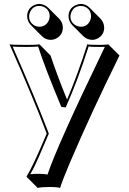

<svg xmlns="http://www.w3.org/2000/svg" viewBox="-20 -656 651 970"><path d="M326.2 -573.2Q326.2 -612.8 361.3 -629.4Q375 -635.7 389.2 -636.2Q414.1 -635.3 431.2 -618.2L487.8 -561.5Q505.9 -542 506.3 -516.6Q506.3 -480 473.6 -461.9Q459.5 -454.6 445.8 -454.6Q419.4 -455.6 400.9 -473.1L344.2 -529.8Q326.7 -548.8 326.2 -573.2ZM117.2 -573.2Q117.2 -611.3 149.9 -628.9Q163.6 -635.7 178.2 -636.2Q204.6 -635.3 222.7 -617.7L279.3 -561Q297.4 -542 297.4 -516.6Q297.4 -479.5 263.7 -461.4Q249.5 -454.6 234.4 -454.6Q210 -455.6 192.4 -472.7L135.7 -529.3Q117.7 -548.8 117.2 -573.2ZM27.8 -432.1Q42.5 -429.2 116.2 -429.2Q165.5 -429.2 179.2 -432.1L235.4 -375.5Q267.1 -279.3 318.8 -152.8Q371.1 -275.4 420.9 -432.1Q431.2 -429.2 483.9 -429.2Q516.6 -429.2 526.9 -432.1L583.5 -375.5Q438.5 -81.1 335 161.6Q295.9 253.4 283.7 293.5Q267.1 288.6 234.4 288.6Q188.5 288.6 170.4 293.5L113.8 236.8Q148.4 178.7 204.6 45.4Q210.9 30.3 215.8 19L213.4 12.2Q147.5 -162.6 33.7 -419.4Q30.3 -426.8 27.8 -432.1ZM43.9 -420.4Q157.2 -163.1 222.7 8.3L226.6 19.5L225.1 22.9Q165.5 162.6 155.8 181.6Q144.5 204.1 132.8 224.1Q159.7 221.7 178.2 222.2Q198.2 222.2 220.2 225.6Q268.1 80.6 503.9 -407.2Q507.3 -414.1 509.8 -419.4Q499.5 -418.9 483.9 -418.9Q445.3 -418.9 427.7 -420.9Q372.1 -247.6 314.9 -120.1L312 -113.3L290 -115.7L287.6 -121.1Q210 -306.6 172.4 -420.9Q154.3 -418.9 116.2 -418.9Q67.9 -418.9 43.9 -420.4ZM127 -573.2Q127 -542 155.8 -526.4Q167 -521 178.2 -521Q210.9 -521 225.6 -550.8Q230.5 -562 231 -573.2Q231 -607.9 199.7 -621.6Q189 -626 178.2 -626Q146.5 -626 132.3 -596.2Q127 -585 127 -573.2ZM335.9 -573.2Q335.9 -541.5 365.7 -526.4Q377.4 -521 389.2 -521Q419.9 -521 434.6 -550.3Q439.9 -561.5 439.9 -573.2Q439.9 -607.4 409.7 -621.6Q399.4 -626 389.2 -626Q354.5 -626 340.8 -594.7Q335.9 -584 335.9 -573.2Z"/></svg>

Font: Linux Biolinum Shadow O
Style: Bold
Weight: 700
Designer: Philipp H. Poll
Foundry: Philipp H. Poll
Version: Version 0.9.2